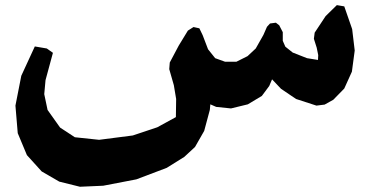

<svg xmlns="http://www.w3.org/2000/svg" viewBox="-20 -543 1441 735"><path d="M1297.9 -518.6 1269.5 -523.4 1226.6 -481.4 1184.6 -418 1181.6 -394.5 1192.4 -360.4 1198.2 -332 1197.3 -313.5 1155.3 -320.3 1100.6 -341.8 1072.3 -364.3 1062.5 -386.7V-419.9L1048.8 -446.3L1036.1 -456.1L1013.7 -453.1L1002 -440.4L988.3 -409.2L959 -357.4L927.7 -328.1L884.8 -306.6H841.8L803.7 -320.3L776.4 -354.5L755.9 -408.2L743.2 -434.6L720.7 -439.5L699.2 -425.8L664.1 -368.2L629.9 -303.7L627.9 -278.3L645.5 -216.8L654.3 -164.1L653.3 -94.7L582 -55.7L488.3 -24.4L359.4 -7.8L266.6 -17.6L210 -54.7L162.1 -122.1L149.4 -182.6L154.3 -236.3L182.6 -340.8L159.2 -357.4L113.3 -365.2L61.5 -252.9L39.1 -138.7L47.9 -33.2L83 50.8L139.6 113.3L207 152.3L286.1 171.9L375 168L502 143.6L618.2 99.6L685.5 57.6L726.6 19.5L761.7 -42L783.2 -122.1L785.2 -143.6L807.6 -133.8L864.3 -127.9L928.7 -143.6L982.4 -175.8L1010.7 -213.9L1021.5 -239.3L1055.7 -203.1L1113.3 -164.1L1191.4 -138.7L1222.7 -142.6L1255.9 -161.1L1297.9 -204.1L1327.1 -268.6L1337.9 -349.6L1328.1 -431.6Z"/></svg>

Font: MaokenAssortedSans-TC
Style: Regular
Weight: 500
Version: Version 0.83